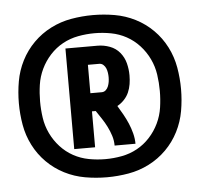

<svg xmlns="http://www.w3.org/2000/svg" viewBox="-41 -941 583 559"><g transform="rotate(-5 250.0 -661.0)"><path d="M162 -514V-808H256Q274 -808 291.5 -801.5Q309 -795 320.5 -781Q332 -767 336.5 -749.5Q341 -732 341 -714Q341 -701 339 -688.5Q337 -676 332 -664.5Q327 -653 318 -643.5Q309 -634 298 -628Q306 -615 313.5 -601.5Q321 -588 327 -574Q333 -560 337 -544.5Q341 -529 341 -514H280Q280 -529 275.5 -543Q271 -557 264.5 -570Q258 -583 250 -595Q242 -607 234 -619H223V-514ZM223 -672H256Q263 -672 268 -676.5Q273 -681 275.5 -687.5Q278 -694 279 -700.5Q280 -707 280 -714Q280 -720 279 -727Q278 -734 275.5 -740Q273 -746 268 -750.5Q263 -755 256 -755H223ZM250 -424Q218 -424 186.5 -429.5Q155 -435 126.5 -449.5Q98 -464 75.5 -486.5Q53 -509 38.5 -537.5Q24 -566 18.5 -597.5Q13 -629 13 -661Q13 -693 18.5 -724.5Q24 -756 38.5 -784.5Q53 -813 75.5 -835.5Q98 -858 126.5 -872.5Q155 -887 186.5 -892.5Q218 -898 250 -898Q282 -898 313.5 -892.5Q345 -887 373.5 -872.5Q402 -858 424.5 -835.5Q447 -813 461.5 -784.5Q476 -756 481.5 -724.5Q487 -693 487 -661Q487 -629 481.5 -597.5Q476 -566 461.5 -537.5Q447 -509 424.5 -486.5Q402 -464 373.5 -449.5Q345 -435 313.5 -429.5Q282 -424 250 -424ZM250 -477Q274 -477 298 -481.5Q322 -486 343 -497.5Q364 -509 380.5 -527Q397 -545 407.5 -567Q418 -589 421.5 -613Q425 -637 425 -661Q425 -685 421.5 -709Q418 -733 407.5 -755Q397 -777 380.5 -795Q364 -813 343 -824.5Q322 -836 298 -840.5Q274 -845 250 -845Q226 -845 202 -840.5Q178 -836 157 -824.5Q136 -813 119.5 -795Q103 -777 92.5 -755Q82 -733 78.5 -709Q75 -685 75 -661Q75 -637 78.5 -613Q82 -589 92.5 -567Q103 -545 119.5 -527Q136 -509 157 -497.5Q178 -486 202 -481.5Q226 -477 250 -477Z"/></g></svg>

Font: Iosevka Term Curly
Style: Bold
Weight: 700
Designer: Belleve Invis
Foundry: Belleve Invis
Version: Version 32.3.0